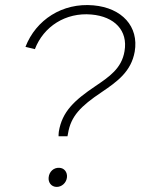

<svg xmlns="http://www.w3.org/2000/svg" viewBox="-20 -728 552 754"><path d="M210 -193H245L247 -203C258 -272 297 -311 379 -366C441 -408 495 -447 509 -525C526 -624 459 -697 347 -707C225 -718 121 -650 80 -544L117 -535C151 -624 238 -680 339 -671C430 -663 483 -608 469 -527C458 -459 408 -426 355 -390C272 -334 224 -290 211 -211C210 -204 210 -197 210 -193ZM201 6C222 7 241 -10 243 -32C245 -52 232 -69 212 -69C191 -70 173 -54 171 -31C169 -12 181 5 201 6Z"/></svg>

Font: Fixel Display ExtraLight
Style: Italic
Weight: 200
Italic angle: -10°
Designer: AlfaBravo + MacPaw
Foundry: Kyrylo Tkachov, Marchela Mozhyna, Serhii Makarenko, Maria Weinstein, Zakhar Kryvoshyya
Version: Version 1.210;Glyphs 3.2 (3217)